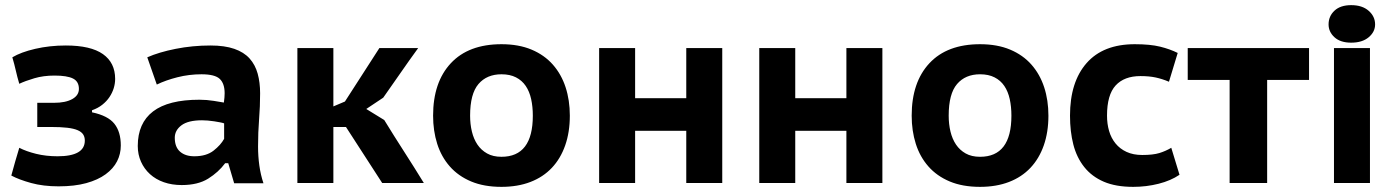

<svg xmlns="http://www.w3.org/2000/svg" viewBox="-20 -712 5438 747"><path d="M125 -218V-312H190Q235 -312 261 -326.5Q287 -341 287 -366Q287 -395 264 -406.5Q241 -418 192 -418Q149 -418 113.5 -407.5Q78 -397 55 -386Q47 -413 41.5 -437.5Q36 -462 28 -489Q61 -509 117 -522Q173 -535 236 -535Q333 -535 380.5 -501.5Q428 -468 428 -405Q428 -387 422.5 -369Q417 -351 406 -334.5Q395 -318 378 -304.5Q361 -291 338 -283V-275Q400 -262 425 -230.5Q450 -199 450 -146Q450 -113 435.5 -84.5Q421 -56 391 -34Q361 -12 315.5 0.5Q270 13 208 13Q148 13 101 0Q54 -13 24 -29Q31 -56 39 -83Q47 -110 55 -137Q82 -123 120.5 -113.5Q159 -104 204 -104Q310 -104 310 -165Q310 -179 303.5 -189Q297 -199 282 -205.5Q267 -212 241.5 -215Q216 -218 177 -218Z M553 -489Q598 -509 663.5 -522Q729 -535 799 -535Q854 -535 891.5 -522Q929 -509 951 -484.5Q973 -460 982.5 -425.5Q992 -391 992 -349Q992 -298 988 -248Q984 -198 984 -142Q984 -104 989 -68Q994 -32 1005 1H891L868 -77H856Q830 -42 790 -17Q750 8 687 8Q649 8 617.5 -3Q586 -14 563.5 -34.5Q541 -55 528.5 -83Q516 -111 516 -144Q516 -233 575.5 -278.5Q635 -324 756 -324Q784 -324 812 -319.5Q840 -315 851 -313Q854 -334 854 -349Q854 -387 835 -405Q816 -423 764 -423Q716 -423 670.5 -411.5Q625 -400 590 -383ZM736 -104Q783 -104 811 -126Q839 -148 852 -172V-232Q847 -234 836.5 -236Q826 -238 813.5 -240Q801 -242 788.5 -243Q776 -244 766 -244Q712 -244 686 -224.5Q660 -205 660 -176Q660 -140 680.5 -122Q701 -104 736 -104Z M1326 -218H1277V0H1137V-525H1277V-298L1322 -317L1456 -525H1607Q1572 -477 1538.5 -428.5Q1505 -380 1471 -332L1405 -288L1475 -245Q1513 -183 1552 -122.5Q1591 -62 1629 0H1467Z M1665 -262Q1665 -392 1734 -466Q1803 -540 1931 -540Q1998 -540 2048 -519Q2098 -498 2131 -460.5Q2164 -423 2180.5 -372.5Q2197 -322 2197 -262Q2197 -198 2179 -146.5Q2161 -95 2127 -59Q2093 -23 2043.5 -4Q1994 15 1931 15Q1863 15 1813 -6Q1763 -27 1730 -64.5Q1697 -102 1681 -152.5Q1665 -203 1665 -262ZM1809 -262Q1809 -229 1816 -200Q1823 -171 1837.5 -149.5Q1852 -128 1875 -115Q1898 -102 1931 -102Q2053 -102 2053 -262Q2053 -297 2046.5 -326.5Q2040 -356 2025.5 -377.5Q2011 -399 1987.5 -411Q1964 -423 1931 -423Q1874 -423 1841.5 -385Q1809 -347 1809 -262Z M2650 -203H2451V0H2311V-525H2451V-330H2650V-525H2790V0H2650Z M3273 -203H3074V0H2934V-525H3074V-330H3273V-525H3413V0H3273Z M3527 -262Q3527 -392 3596 -466Q3665 -540 3793 -540Q3860 -540 3910 -519Q3960 -498 3993 -460.5Q4026 -423 4042.5 -372.5Q4059 -322 4059 -262Q4059 -198 4041 -146.5Q4023 -95 3989 -59Q3955 -23 3905.5 -4Q3856 15 3793 15Q3725 15 3675 -6Q3625 -27 3592 -64.5Q3559 -102 3543 -152.5Q3527 -203 3527 -262ZM3671 -262Q3671 -229 3678 -200Q3685 -171 3699.5 -149.5Q3714 -128 3737 -115Q3760 -102 3793 -102Q3915 -102 3915 -262Q3915 -297 3908.5 -326.5Q3902 -356 3887.5 -377.5Q3873 -399 3849.5 -411Q3826 -423 3793 -423Q3736 -423 3703.5 -385Q3671 -347 3671 -262Z M4569 -32Q4535 -9 4487.5 3Q4440 15 4389 15Q4321 15 4274.5 -5Q4228 -25 4198.5 -62Q4169 -99 4156 -149.5Q4143 -200 4143 -262Q4143 -393 4207.5 -466.5Q4272 -540 4395 -540Q4455 -540 4493.5 -530.5Q4532 -521 4562 -506L4528 -394Q4502 -405 4476.5 -410.5Q4451 -416 4417 -416Q4354 -416 4320.5 -379.5Q4287 -343 4287 -262Q4287 -230 4295 -202.5Q4303 -175 4320 -154Q4337 -133 4363 -121Q4389 -109 4424 -109Q4466 -109 4490.5 -116.5Q4515 -124 4537 -137Z M5073 -401H4910V0H4764V-401H4601V-525H5073Z M5170 -525H5310V0H5170ZM5149 -617Q5149 -649 5172 -670.5Q5195 -692 5237 -692Q5280 -692 5305 -670Q5330 -648 5330 -617Q5330 -588 5305 -567Q5280 -546 5237 -546Q5195 -546 5172 -567Q5149 -588 5149 -617Z"/></svg>

Font: PT Sans Caption
Style: Bold
Weight: 700
Designer: A.Korolkova, O.Umpeleva, V.Yefimov
Foundry: ParaType Ltd
Version: Version 2.003W OFL